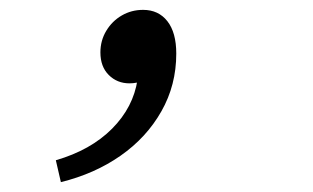

<svg xmlns="http://www.w3.org/2000/svg" viewBox="-20 -170 640 393"><path d="M104.6 202.8 94.3 158Q165.7 137.3 209.4 93.4Q253 49.5 261.5 -7.2L272.5 -65.2L298.3 -20.7Q289.8 -11.8 275.3 -5.6Q260.8 0.6 245 0.6Q219.8 0.6 202.6 -16.5Q185.5 -33.6 185.5 -62.7Q185.5 -87 197.5 -106.9Q209.5 -126.9 229.2 -138.3Q248.9 -149.8 272.9 -149.8Q304.4 -149.8 322.6 -126.6Q340.8 -103.4 340.8 -60.3Q340.8 4.3 310.3 57.9Q279.9 111.6 226.8 148.7Q173.7 185.8 104.6 202.8Z"/></svg>

Font: SourceCodeVF
Style: Italic
Weight: 200
Italic angle: -11°
Monospace: yes
Designer: Paul D. Hunt, Teo Tuominen
Foundry: Adobe
Version: Version 1.026;hotconv 1.1.0;makeotfexe 2.6.0